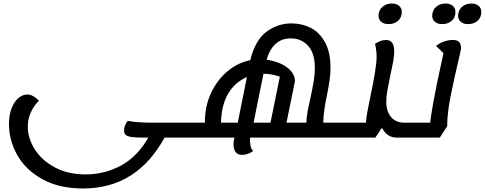

<svg xmlns="http://www.w3.org/2000/svg" viewBox="-20 -757 2755 1091"><path d="M1029 25H915Q757 314 452 314Q316 314 220.5 261Q125 208 78 124Q31 40 31 -51Q31 -104 46 -142Q61 -180 85 -200Q109 -220 134 -220Q151 -220 166 -212Q181 -204 191 -194.5Q201 -185 201 -183Q201 -186 183.5 -165Q166 -144 152 -111Q138 -78 138 -37Q138 28 177 90.5Q216 153 290.5 193.5Q365 234 467 234Q573 234 666 184.5Q759 135 823 25H804Q756 25 731 22Q706 19 695.5 10.5Q685 2 685 -16Q685 -44 706 -70Q762 -60 838 -60H1043Z M1950 -60 1936 25H1401Q1399 49 1403.5 71.5Q1408 94 1419 100Q1408 110 1390.5 116.5Q1373 123 1356 123Q1330 123 1318.5 106.5Q1307 90 1307 64Q1307 45 1312 25H1027L1040 -60H1144Q1144 -154 1180 -230Q1216 -306 1275 -354Q1334 -402 1402 -415Q1430 -529 1494 -576.5Q1558 -624 1636 -624Q1696 -624 1746 -598.5Q1796 -573 1827 -516.5Q1858 -460 1858 -372Q1858 -336 1853 -302Q1848 -268 1839 -222Q1829 -174 1823.5 -138Q1818 -102 1817 -60ZM1495 -418Q1552 -409 1588.5 -388.5Q1625 -368 1641 -343.5Q1657 -319 1656 -296L1608 -60H1721Q1721 -103 1743 -195Q1757 -262 1763 -298Q1769 -334 1769 -371Q1769 -456 1730 -497.5Q1691 -539 1632 -539Q1531 -539 1495 -418ZM1477 -338 1421 -60H1517L1570 -321Q1556 -327 1531 -332.5Q1506 -338 1477 -338ZM1331 -60 1383 -319Q1315 -290 1276.5 -225Q1238 -160 1236 -60Z M2315 -60 2302 25H2236Q2180 25 2153 -27H2147L2113 25H1934L1947 -60H2060V-61Q2060 -81 2067.5 -122.5Q2075 -164 2085 -210Q2120 -375 2120 -436Q2120 -470 2111 -508Q2145 -530 2173 -530Q2220 -530 2220 -466Q2220 -442 2215 -412.5Q2210 -383 2198 -330Q2186 -270 2180.5 -238.5Q2175 -207 2175 -179Q2175 -124 2202 -92Q2229 -60 2278 -60ZM2131 -667Q2131 -698 2152.5 -717.5Q2174 -737 2207 -737Q2232 -737 2247.5 -724Q2263 -711 2263 -689Q2263 -658 2242 -639Q2221 -620 2187 -620Q2162 -620 2146.5 -633Q2131 -646 2131 -667Z M2600 -480 2591 -439Q2563 -322 2542 -218Q2521 -114 2521 -40L2479 25H2300L2313 -60H2425Q2426 -85 2443 -180Q2460 -275 2500 -455L2458 -496Q2477 -512 2503 -521Q2529 -530 2553 -530Q2578 -530 2589 -518.5Q2600 -507 2600 -480ZM2436 -667Q2436 -698 2457.5 -717.5Q2479 -737 2512 -737Q2537 -737 2552.5 -724Q2568 -711 2568 -689Q2568 -658 2547 -639Q2526 -620 2492 -620Q2467 -620 2451.5 -633Q2436 -646 2436 -667ZM2583 -667Q2583 -698 2604.5 -717.5Q2626 -737 2659 -737Q2684 -737 2699.5 -724Q2715 -711 2715 -689Q2715 -658 2694 -639Q2673 -620 2639 -620Q2614 -620 2598.5 -633Q2583 -646 2583 -667Z"/></svg>

Font: Lemonada Light
Style: Regular
Weight: 300
Designer: Mohamed Gaber (Arabic) Eduardo Tunni (Latin)
Foundry: Kief Type Foundry
Version: Version 3.006